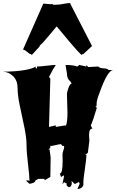

<svg xmlns="http://www.w3.org/2000/svg" viewBox="-22 -1172 772 1259"><path d="M262.2 -1148.4 310.1 -1144.5Q315.4 -1144.5 321.3 -1146L327.1 -1140.6Q346.2 -1140.6 381.3 -1143.6L380.4 -1144.5Q422.9 -1151.9 433.1 -1151.9L441.4 -1150.9L438.5 -1148.4L581.5 -870.1L523.9 -816.9L521 -818.8L513.2 -811.5Q495.1 -826.2 438.7 -892.3Q382.3 -958.5 349.6 -999Q286.1 -921.9 252.9 -885.3L251 -885.7L236.8 -870.1L238.8 -868.2L186.5 -811.5L178.7 -818.8L175.3 -816.9Q174.3 -817.4 168.5 -822Q162.6 -826.7 158 -830.3Q153.3 -834 147.5 -838.4Q133.8 -847.2 128.9 -847.2ZM320.3 -1147.5Q320.3 -1147.5 322.3 -1147.5L321.3 -1146Q321.3 -1147 320.3 -1147.5ZM318.8 -1148.4 320.3 -1147.5Q318.8 -1147.5 318.8 -1148.4ZM564 -249 554.2 -170.4 535.6 -154.8 544.4 -158.2Q544.4 -126 534.4 -63Q524.4 0 524.4 33.2H525.4Q525.4 49.3 513.2 58.3Q501 67.4 485.8 67.4L500.5 33.2L496.1 22.5L494.1 22L470.2 34.2L465.8 33.2L447.3 13.7L448.7 26.9Q448.7 55.2 427.2 55.2Q426.3 54.2 422.4 50.8Q413.6 43.9 413.6 40Q413.6 36.1 417 33.2L397.9 22.5L387.7 37.1Q388.2 27.8 393.1 8.1Q397.9 -11.7 397.9 -22.5L378.4 -11.7L370.1 -33.7Q388.7 -33.7 388.7 -116.2L387.7 -159.7Q387.7 -168.5 393.3 -184.8Q398.9 -201.2 398.9 -208.5Q398.9 -215.8 392.1 -215.8L387.7 -214.8L378.4 -226.6Q366.7 -226.6 343.5 -220.7Q320.3 -214.8 308.1 -214.8V-204.1L294.9 -189L302.7 -193.4Q310.1 -142.1 310.1 -140.6L308.1 -11.7L269.5 10.7L270.5 3.4L267.1 1H230L210.4 10.7Q209 28.3 171.4 33.2L149.9 13.7Q149.9 10.7 157.7 10.7Q165.5 10.7 171.4 14.6Q170.9 -22 161.4 -98.4Q151.9 -174.8 151.9 -222.4Q151.9 -270 137.2 -340.1Q122.6 -410.2 107.9 -479Q93.3 -547.9 93.3 -595.2Q93.3 -642.6 65.4 -671.1Q37.6 -699.7 -2 -702.1Q80.1 -702.1 139.2 -712.6Q198.2 -723.1 210.4 -735.8L212.9 -723.6L214.8 -722.7Q221.2 -722.7 221.2 -732.4L220.2 -735.8Q242.2 -735.8 283.4 -741Q324.7 -746.1 343.8 -746.1Q328.1 -724.6 299.3 -667.5L308.1 -656.2L299.3 -339.8L343.8 -350.1V-339.8L407.7 -350.1V-344.7Q420.4 -361.3 420.4 -433.6L417 -554.2Q417 -567.4 426.8 -595Q436.5 -622.6 446.3 -622.6Q446.3 -632.3 436.5 -640.6Q417 -656.7 417 -690.4L407.7 -746.1Q457 -746.1 485.8 -735.8L497.6 -746.1L544.4 -735.8V-746.1L556.2 -732.4L623 -735.8Q630.4 -725.1 656 -724.1Q681.6 -723.1 690.9 -712.9H718.3Q682.6 -707 634.3 -573.2Q612.8 -518.6 611.8 -498L610.8 -475.6H604L612.8 -464.8Q587.4 -378.9 573.2 -348.6L584 -328.6Q562 -328.6 562 -286.6Z"/></svg>

Font: Butcherman
Style: Regular
Weight: 400
Version: Version 001.003